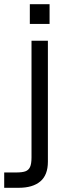

<svg xmlns="http://www.w3.org/2000/svg" viewBox="-50 -694 346 914"><path d="M-30 127H27Q56 127 71 121.5Q86 116 93 101Q100 86 100 55V-500H178V76Q178 139 142 169.5Q106 200 39 200H-30ZM92 -674H186V-580H92Z"/></svg>

Font: Uncut Sans VF
Style: Regular
Weight: 400
Designer: Kasper Nordkvist
Foundry: Uncut Type
Version: Version 1.100;FEAKit 1.0